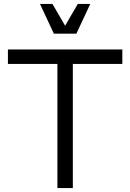

<svg xmlns="http://www.w3.org/2000/svg" viewBox="-20 -950 658 970"><path d="M20 -627V-700H598V-627H348V0H270V-627ZM309 -820 373 -930H436L366 -780H252L182 -930H245Z"/></svg>

Font: MedMera Sans
Style: Regular
Weight: 400
Designer: Kasper Nordkvist
Foundry: UNCUT.wtf
Version: Version 1.300